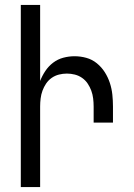

<svg xmlns="http://www.w3.org/2000/svg" viewBox="-20 -755 540 775"><path d="M64 0V-735H142V-428Q150 -449 163 -468.5Q176 -488 194.5 -502Q213 -516 235.5 -522Q258 -528 281 -528Q305 -528 328.5 -521.5Q352 -515 371 -499.5Q390 -484 403 -463.5Q416 -443 423.5 -420Q431 -397 433.5 -373Q436 -349 436 -325V-260H358V-325Q358 -341 356 -357.5Q354 -374 348.5 -389Q343 -404 334 -417.5Q325 -431 311.5 -440.5Q298 -450 282 -454Q266 -458 250 -458Q234 -458 218 -454Q202 -450 188.5 -440.5Q175 -431 166 -417.5Q157 -404 151.5 -389Q146 -374 144 -357.5Q142 -341 142 -325V0Z"/></svg>

Font: Iosevka Term Curly
Style: Regular
Weight: 400
Designer: Belleve Invis
Foundry: Belleve Invis
Version: Version 32.3.0